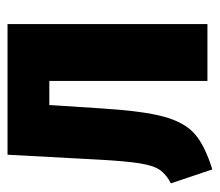

<svg xmlns="http://www.w3.org/2000/svg" viewBox="-57 -514 584 510"><g transform="rotate(-90 235.0 -259.0)"><path d="M426 -531V0H275V-420H210L211 -419L202 -281Q195 -170 180 -115.5Q165 -61 134.5 -34Q104 -7 40 13L3 -97Q26 -109 38 -125.5Q50 -142 56 -179Q62 -216 66 -289L79 -531Z"/></g></svg>

Font: Fira Sans Extra Condensed
Style: Bold
Weight: 700
Width: 1
Designer: Carrois Corporate & Edenspiekermann AG
Foundry: Carrois Corporate GbR & Edenspiekermann AG
Version: Version 4.203